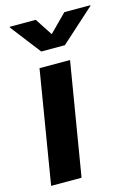

<svg xmlns="http://www.w3.org/2000/svg" viewBox="-116 -823 639 887"><g transform="rotate(-15 203.5 -379.5)"><path d="M15.6 0 104.5 -539.1H250.5L161.1 0ZM145.5 -759.3 199.7 -676.3 282.2 -759.3H406.7L406.2 -756.3L245.1 -611.3H132.3L20.5 -756.3L21 -759.3Z"/></g></svg>

Font: Inter 18pt
Style: Bold Italic
Weight: 700
Italic angle: -9.3988°
Designer: Rasmus Andersson
Foundry: rsms
Version: Version 4.001;git-66647c0bb